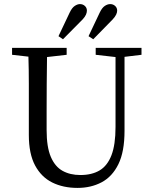

<svg xmlns="http://www.w3.org/2000/svg" viewBox="-20 -904 748 939"><path d="M448 -636V-670H672V-636L589 -626V-264Q589 -162 559 -101Q529 -40 477 -12.5Q425 15 359 15Q289 15 235.5 -11.5Q182 -38 151.5 -95Q121 -152 121 -244V-360Q121 -426 121 -494.5Q121 -563 119 -627L39 -636V-670H306V-636L210 -625Q209 -562 208.5 -494Q208 -426 208 -360V-268Q208 -185 228.5 -137Q249 -89 286 -68.5Q323 -48 373 -48Q429 -48 467 -70.5Q505 -93 525 -144.5Q545 -196 545 -283V-625ZM266 -727 321 -843Q332 -866 345.5 -875Q359 -884 371 -884Q385 -884 395 -875Q405 -866 405 -852Q405 -843 400.5 -832.5Q396 -822 384 -809L288 -712ZM413 -727 468 -843Q479 -866 492.5 -875Q506 -884 519 -884Q533 -884 543 -875Q553 -866 553 -852Q553 -843 548 -832.5Q543 -822 531 -809L436 -712Z"/></svg>

Font: Source Serif 4 Subhead
Style: Regular
Weight: 400
Designer: Frank Grießhammer
Foundry: Adobe Systems Incorporated
Version: Version 4.004;hotconv 1.0.117;makeotfexe 2.5.65602